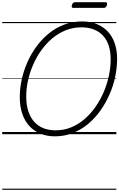

<svg xmlns="http://www.w3.org/2000/svg" viewBox="-20 -1208 1074 1728"><path d="M474 19Q402 19 343.5 -5Q285 -29 243.5 -74.5Q202 -120 180 -185.5Q158 -251 158 -335Q158 -412 175.5 -492Q193 -572 226.5 -648Q260 -724 309 -790.5Q358 -857 420 -907.5Q482 -958 558 -986.5Q634 -1015 720 -1015Q793 -1015 851 -991.5Q909 -968 950 -924.5Q991 -881 1012.5 -818.5Q1034 -756 1034 -677Q1034 -600 1017 -518.5Q1000 -437 966 -359Q932 -281 883.5 -212.5Q835 -144 772.5 -92Q710 -40 635 -10.5Q560 19 474 19ZM480 -35Q556 -35 622 -62.5Q688 -90 743 -138Q798 -186 841.5 -249Q885 -312 915 -383.5Q945 -455 960.5 -529Q976 -603 976 -673Q976 -743 958.5 -797Q941 -851 907 -887.5Q873 -924 824 -943Q775 -962 713 -962Q639 -962 573 -936Q507 -910 451.5 -863.5Q396 -817 352.5 -756.5Q309 -696 278.5 -626Q248 -556 232 -483Q216 -410 216 -339Q216 -266 234 -209.5Q252 -153 286 -114Q320 -75 369 -55Q418 -35 480 -35ZM641 -1137Q629 -1137 626.5 -1143.5Q624 -1150 627 -1161Q631 -1175 637.5 -1181.5Q644 -1188 655 -1188H928Q940 -1188 942.5 -1181Q945 -1174 942 -1161Q938 -1149 931.5 -1143Q925 -1137 913 -1137ZM0 490H1027V500H0ZM0 -20H1027V0H0ZM0 -505H1027V-500H0ZM0 -1010H1027V-1000H0Z"/></svg>

Font: Playwrite US Trad Guides
Style: Regular
Weight: 400
Designer: Veronika Burian, José Scaglione
Foundry: TypeTogether
Version: Version 1.003